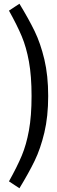

<svg xmlns="http://www.w3.org/2000/svg" viewBox="-20 -864 306 1028"><path d="M238 -350Q238 -240 217.5 -154Q197 -68 165.5 -3Q134 62 84 144L28 107Q72 28 96.5 -30.5Q121 -89 135 -166Q149 -243 149 -350Q149 -457 135 -534Q121 -611 96.5 -669.5Q72 -728 28 -807L84 -844Q134 -762 165.5 -697Q197 -632 217.5 -546Q238 -460 238 -350Z"/></svg>

Font: Fira Sans Extra Condensed
Style: Regular
Weight: 400
Width: 1
Designer: Carrois Corporate & Edenspiekermann AG
Foundry: Carrois Corporate GbR & Edenspiekermann AG
Version: Version 4.203